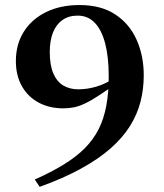

<svg xmlns="http://www.w3.org/2000/svg" viewBox="-20 -717 649 762"><path d="M137.5 24.5 118 -4.5Q184 -34 233.2 -64.2Q282.5 -94.5 316.8 -129Q351 -163.5 371.8 -205Q392.5 -246.5 402 -298Q411.5 -349.5 411.5 -413.5Q411.5 -490.5 397.5 -544.2Q383.5 -598 356.2 -626.5Q329 -655 288 -655Q252.5 -655 227.8 -637.5Q203 -620 190.2 -587.8Q177.5 -555.5 177.5 -511Q177.5 -457.5 192 -424.8Q206.5 -392 232 -377.2Q257.5 -362.5 291 -362.5Q308 -362.5 326.5 -365.2Q345 -368 363.5 -373.5Q382 -379 400.2 -388Q418.5 -397 435 -409L461 -399.5Q412 -364 378.2 -341.8Q344.5 -319.5 319.8 -307.5Q295 -295.5 274.2 -291.2Q253.5 -287 231 -287Q176 -287 133.5 -309.8Q91 -332.5 67 -374.8Q43 -417 43 -474.5Q43 -542 75 -592Q107 -642 163.8 -669.5Q220.5 -697 295.5 -697Q380.5 -697 437 -660Q493.5 -623 522 -559.5Q550.5 -496 550.5 -418Q550.5 -363 537.5 -312.8Q524.5 -262.5 495.5 -216.2Q466.5 -170 418.8 -128Q371 -86 301.5 -47.8Q232 -9.5 137.5 24.5Z"/></svg>

Font: Newsreader 36pt SemiBold
Style: Regular
Weight: 600
Designer: Hugues Gentile
Foundry: Production Type
Version: Version 1.003